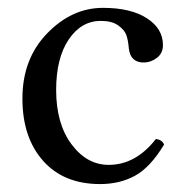

<svg xmlns="http://www.w3.org/2000/svg" viewBox="-20 -459 468 489"><path d="M397.9 -90.8Q362.8 -32.7 324 -11.5Q285.2 9.8 234.9 9.8Q142.1 9.8 89.6 -49.6Q37.1 -108.9 37.1 -208Q37.1 -309.1 100.1 -374Q163.1 -439 242.2 -439Q313 -439 354 -412.6Q395 -386.2 395 -344.2Q395 -323.2 379.4 -311.5Q363.8 -299.8 346.2 -299.8Q312 -299.8 308.1 -335.9Q306.2 -357.9 301.5 -370.4Q296.9 -382.8 281 -394.3Q265.1 -405.8 236.8 -405.8Q187 -405.8 155 -358.4Q123 -311 123 -230Q123 -144 162.1 -91.6Q201.2 -39.1 256.8 -39.1Q325.7 -39.1 377 -105Q393.1 -103 397.9 -90.8Z"/></svg>

Font: Linux Libertine Capitals
Style: Small Caps
Weight: 400
Designer: Philipp H. Poll
Foundry: Philipp H. Poll
Version: Version 5.1.3